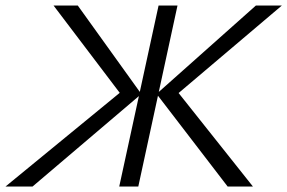

<svg xmlns="http://www.w3.org/2000/svg" viewBox="-44 -678 1045 698"><path d="M-23.9 0 419.9 -364 409.1 -317 150.6 -658H238.7L469.8 -336.2L74.4 0ZM389.5 0 532.5 -658H601.3L458.8 0ZM783.5 0 525.2 -336.6 886.4 -658H980.8L578.4 -317L586.5 -363.5L875.4 0Z"/></svg>

Font: Ysabeau
Style: Bold Italic
Weight: 700
Italic angle: -12°
Designer: Christian Thalmann (Catharsis Fonts)
Version: Version 2.002